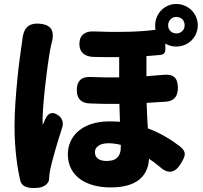

<svg xmlns="http://www.w3.org/2000/svg" viewBox="-20 -884 1020 965"><path d="M211 -486C220 -562 231 -633 237 -658C237 -659 237 -660 238 -661C256 -724 243 -760 177 -765C120 -769 97 -739 92 -682C91 -675 90 -667 89 -661C84 -624 74 -560 67 -484C60 -410 53 -325 53 -250C53 -141 66 -44 82 24C92 61 132 63 170 60C198 58 228 40 227 12C227 12 227 11 227 11C227 1 230 -22 233 -35C244 -84 267 -164 292 -241C300 -264 295 -287 276 -302C248 -324 224 -320 209 -288C204 -278 200 -268 195 -257C194 -261 194 -280 194 -283C194 -329 202 -410 211 -486ZM896 -728C889 -720 878 -716 866 -716C843 -716 825 -733 825 -757C825 -780 843 -799 866 -799C878 -799 889 -794 897 -787C904 -779 908 -768 908 -757C908 -745 904 -735 896 -728ZM474 -151C485 -159 502 -164 525 -164C545 -164 566 -161 587 -156V-141C587 -120 581 -103 569 -92C558 -80 540 -75 515 -75C480 -75 457 -90 457 -119C457 -132 463 -143 474 -151ZM385 18C424 45 478 58 536 58C670 58 724 -1 729 -86C746 -75 763 -62 780 -48C823 -8 859 -12 889 -62C911 -99 920 -118 887 -146C850 -175 795 -212 723 -239C721 -277 718 -320 717 -367C752 -369 784 -371 815 -373C857 -377 874 -401 874 -443C874 -492 852 -513 803 -508C775 -506 746 -503 716 -501V-602L787 -608C802 -609 811 -619 811 -634V-665C827 -655 846 -650 866 -650C926 -650 974 -697 974 -757C974 -816 926 -864 866 -864C807 -864 760 -816 760 -757C760 -749 760 -741 761 -734C711 -728 656 -724 594 -724C551 -723 505 -724 454 -726C409 -729 379 -708 379 -663C379 -621 406 -600 448 -598C496 -597 539 -596 579 -597V-495C534 -494 487 -495 439 -497C391 -500 366 -479 366 -431C366 -387 389 -365 433 -364C483 -362 533 -361 580 -362L583 -272C566 -273 549 -274 530 -274C397 -274 321 -203 321 -108C321 -51 346 -10 385 18Z"/></svg>

Font: GenSenRounded2 TW H
Style: Regular
Weight: 900
Version: Version 2.100;PS 2.1;hotconv 16.6.51;makeotf.lib2.5.65220 DE